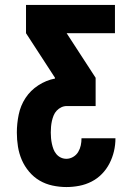

<svg xmlns="http://www.w3.org/2000/svg" viewBox="-20 -540 540 775"><path d="M248 215Q220 215 192 209Q164 203 140 189Q116 175 97.5 153Q79 131 68 105.5Q57 80 52.5 52Q48 24 48 -5Q48 -41 55.5 -77.5Q63 -114 83 -144.5Q103 -175 134.5 -195.5Q166 -216 202 -223V-226L85 -406V-520H444V-406H249L366 -226V-112H250Q238 -112 227.5 -107Q217 -102 209 -93.5Q201 -85 196.5 -74Q192 -63 189.5 -51.5Q187 -40 186 -28.5Q185 -17 185 -5Q185 6 186 17.5Q187 29 189.5 40.5Q192 52 196 62.5Q200 73 207.5 82Q215 91 225.5 96Q236 101 248 101Q262 101 275 93.5Q288 86 295.5 73.5Q303 61 306 47Q309 33 309 18H446Q446 45 440 70.5Q434 96 422 119.5Q410 143 391.5 162Q373 181 349.5 193Q326 205 300 210Q274 215 248 215Z"/></svg>

Font: Iosevka Curly Heavy
Style: Regular
Weight: 900
Monospace: yes
Designer: Belleve Invis
Foundry: Belleve Invis
Version: Version 22.1.2; ttfautohint (v1.8.4)